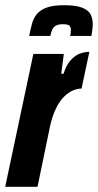

<svg xmlns="http://www.w3.org/2000/svg" viewBox="-41 -717 376 737"><path d="M-21 0 87 -510H204L194 -434H203Q213 -466 229 -484.5Q245 -503 264 -510.5Q283 -518 302 -518L272 -377Q256 -377 238.5 -369.5Q221 -362 204.5 -345.5Q188 -329 174 -301Q160 -273 151 -232L103 0ZM71 -579Q76 -605 82 -626.5Q88 -648 101 -663.5Q114 -679 138.5 -688Q163 -697 205 -697Q249 -697 273 -688Q297 -679 306 -663Q315 -647 315 -625Q315 -615 313.5 -603.5Q312 -592 310 -579H228Q230 -585 230.5 -591Q231 -597 231 -602Q231 -613 225.5 -618.5Q220 -624 200 -624Q182 -624 172.5 -618Q163 -612 159 -602Q155 -592 152 -579Z"/></svg>

Font: Saira UltraCondensed Black
Style: Italic
Weight: 900
Width: 1
Italic angle: -12°
Designer: Hector Gatti with collaboration of the Omnibus-Type team
Foundry: Omnibus-Type
Version: Version 1.101